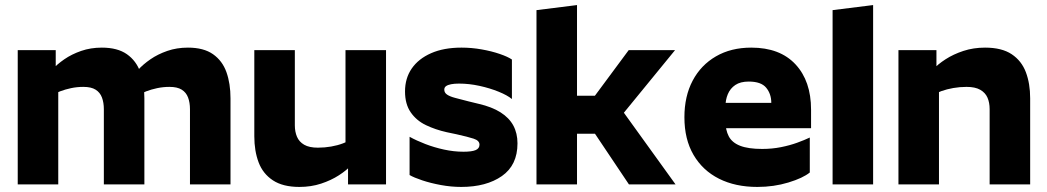

<svg xmlns="http://www.w3.org/2000/svg" viewBox="-20 -728 4134 758"><path d="M50 -530H200V-415L210 -397V0H50ZM309 -385Q284 -385 260.5 -380Q237 -375 217.5 -367.5Q198 -360 185 -352V-452Q205 -474 234 -494Q263 -514 300.5 -527Q338 -540 382 -540Q444 -540 481 -514Q518 -488 534 -443Q550 -398 550 -340V0H390V-297Q390 -323 382.5 -343Q375 -363 357.5 -374Q340 -385 309 -385ZM649 -385Q624 -385 600.5 -380Q577 -375 557.5 -367.5Q538 -360 525 -352V-452Q545 -474 574 -494Q603 -514 640.5 -527Q678 -540 722 -540Q784 -540 821 -514Q858 -488 874 -443Q890 -398 890 -340V0H730V-297Q730 -323 722.5 -343Q715 -363 697.5 -374Q680 -385 649 -385Z M1504 0H1354V-115L1344 -133V-530H1504ZM1235 -145Q1262 -145 1287.5 -149.5Q1313 -154 1334 -162Q1355 -170 1369 -178V-78Q1349 -56 1318 -36Q1287 -16 1247.5 -3Q1208 10 1162 10Q1097 10 1057.5 -16Q1018 -42 1001 -87Q984 -132 984 -190V-530H1144V-233Q1144 -208 1152.5 -188Q1161 -168 1181 -156.5Q1201 -145 1235 -145Z M1870 -318Q1922 -306 1956 -284.5Q1990 -263 2006.5 -232.5Q2023 -202 2023 -162Q2023 -76 1961.5 -33Q1900 10 1801 10Q1761 10 1720.5 2.5Q1680 -5 1647 -16Q1614 -27 1597 -37V-188Q1624 -173 1659 -159.5Q1694 -146 1733 -137.5Q1772 -129 1810 -129Q1843 -129 1858 -135.5Q1873 -142 1873 -157Q1873 -173 1850 -180.5Q1827 -188 1782 -198L1744 -206Q1699 -216 1661.5 -234Q1624 -252 1601.5 -284.5Q1579 -317 1579 -367Q1579 -419 1605.5 -457.5Q1632 -496 1682 -518Q1732 -540 1802 -540Q1842 -540 1881.5 -533Q1921 -526 1953 -515Q1985 -504 2001 -493V-337Q1983 -352 1948.5 -366Q1914 -380 1873 -389Q1832 -398 1792 -398Q1774 -398 1761 -395.5Q1748 -393 1741 -388Q1734 -383 1734 -374Q1734 -362 1745 -354.5Q1756 -347 1777 -341.5Q1798 -336 1829 -328Z M2098 -688 2258 -708V0H2098ZM2276 -279 2462 -530H2645L2443 -283L2647 0H2463ZM2205 -200V-350H2427V-200Z M2844 -307V-251Q2844 -215 2857 -190Q2870 -165 2902 -152.5Q2934 -140 2989 -140Q3028 -140 3063 -147Q3098 -154 3127 -164.5Q3156 -175 3177 -185V-47Q3150 -25 3092.5 -7.5Q3035 10 2970 10Q2883 10 2818.5 -22.5Q2754 -55 2718 -116.5Q2682 -178 2682 -265Q2682 -348 2714.5 -409.5Q2747 -471 2806.5 -505.5Q2866 -540 2946 -540Q3059 -540 3120.5 -474Q3182 -408 3182 -295V-222H2838V-322H3025Q3025 -357 3005 -381.5Q2985 -406 2936 -406Q2903 -406 2883 -392.5Q2863 -379 2853.5 -356.5Q2844 -334 2844 -307Z M3267 -688 3427 -708V0H3267Z M3527 -530H3677V-415L3687 -397V0H3527ZM3796 -385Q3769 -385 3743.5 -380.5Q3718 -376 3697 -368.5Q3676 -361 3662 -352V-452Q3682 -474 3713 -494Q3744 -514 3783.5 -527Q3823 -540 3869 -540Q3935 -540 3974 -514Q4013 -488 4030 -443Q4047 -398 4047 -340V0H3887V-297Q3887 -323 3878.5 -342.5Q3870 -362 3850 -373.5Q3830 -385 3796 -385Z"/></svg>

Font: Roundo Variable
Style: Regular
Weight: 200
Designer: Shiva Nallaperumal
Foundry: Indian Type Foundry
Version: Version 2.000